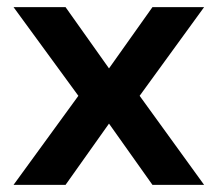

<svg xmlns="http://www.w3.org/2000/svg" viewBox="-20 -519 611 539"><path d="M18 0 200 -250 18 -499H164L286 -327L408 -499H553L372 -250L553 0H408L286 -172L164 0Z"/></svg>

Font: DM Sans 20pt
Style: Bold
Weight: 700
Version: Version 4.004;gftools[0.9.30]